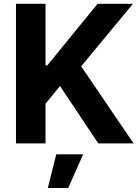

<svg xmlns="http://www.w3.org/2000/svg" viewBox="-20 -747 730 1000"><path d="M63.2 0H217V-206.7L292.6 -299L491.8 0H675.8L402.7 -401.6L672.6 -727.3H488.3L226.6 -406.6H217V-727.3H63.2ZM229 232.2H335.2L413 56.8H273.1Z"/></svg>

Font: GiG Sans
Style: Bold
Weight: 700
Designer: Andreas Faust
Version: Version 1.100;FEAKit 1.0